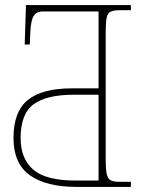

<svg xmlns="http://www.w3.org/2000/svg" viewBox="-20 -734 584 754"><path d="M281 0Q161 0 97 -46Q33 -92 33 -192Q33 -296 89.5 -341.5Q146 -387 261 -387H367V-689H148Q123 -689 112 -671Q101 -653 99 -606L97 -559H77L82 -714H494V-694H452Q426 -694 414 -688Q402 -682 398.5 -663Q395 -644 395 -605V-108Q395 -70 399 -51Q403 -32 414.5 -26Q426 -20 450 -20H494V0ZM276 -25H367V-362H270Q163 -362 112 -324.5Q61 -287 61 -192Q61 -110 111 -67.5Q161 -25 276 -25Z"/></svg>

Font: Noto Serif Thin
Style: Regular
Weight: 100
Designer: Monotype Design Team
Foundry: Monotype Imaging Inc.
Version: Version 2.015